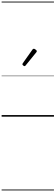

<svg xmlns="http://www.w3.org/2000/svg" viewBox="-20 -1438 685 2366"><path d="M283 -623Q276 -623 266 -631Q256 -639 256 -647Q256 -649 257.5 -651.5Q259 -654 261 -659L380 -827Q383 -832 387 -834.5Q391 -837 397 -837Q403 -837 411.5 -832Q420 -827 426.5 -820.5Q433 -814 433 -808Q433 -803 432 -800.5Q431 -798 427 -793L296 -632Q290 -623 283 -623ZM0 898H645V908H0ZM0 -20H645V0H0ZM0 -505H645V-500H0ZM0 -1418H645V-1408H0Z"/></svg>

Font: Playwrite FR Trad Guides
Style: Regular
Weight: 400
Designer: Veronika Burian, José Scaglione
Foundry: TypeTogether
Version: Version 1.003